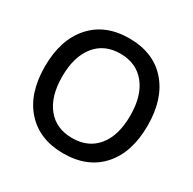

<svg xmlns="http://www.w3.org/2000/svg" viewBox="-163 -891 1076 1073"><g transform="rotate(30 375.5 -355.0)"><path d="M375 16Q221 16 132.5 -82.5Q44 -181 44 -354Q44 -527 132.5 -626.5Q221 -726 375 -726Q531 -726 619 -626.5Q707 -527 707 -354Q707 -181 619 -82.5Q531 16 375 16ZM375 -83Q479 -83 537 -154.5Q595 -226 595 -354Q595 -482 536.5 -554.5Q478 -627 375 -627Q272 -627 214 -554.5Q156 -482 156 -354Q156 -226 214 -154.5Q272 -83 375 -83Z"/></g></svg>

Font: Txt Sans Medium
Style: Regular
Weight: 500
Designer: Open Source
Foundry: XRLN
Version: Version 1.0